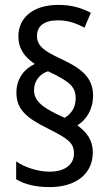

<svg xmlns="http://www.w3.org/2000/svg" viewBox="-20 -782 453 784"><path d="M47 -404C47 -336 87 -301 174 -258C259 -215 282 -199 282 -155C282 -113 249 -81 182 -81C135 -81 80 -99 46 -123V-50C81 -29 126 -18 183 -18C290 -18 359 -72 359 -160C359 -205 339 -239 296 -270C333 -293 360 -336 360 -391C360 -465 313 -503 228 -542C160 -574 131 -594 131 -636C131 -674 159 -699 216 -699C256 -699 287 -689 325 -669L351 -730C308 -751 272 -762 217 -762C121 -762 55 -714 55 -633C55 -586 78 -550 122 -521C78 -500 47 -460 47 -404ZM119 -414C119 -450 141 -480 176 -491C268 -448 289 -426 289 -380C289 -343 271 -317 244 -301L212 -316C151 -346 119 -371 119 -414Z"/></svg>

Font: Noto Sans Gujarati Condensed
Style: Regular
Weight: 400
Width: 3
Designer: Jelle Bosma - Monotype Design Team, Universal Thirst
Foundry: Monotype Imaging Inc.
Version: Version 2.106